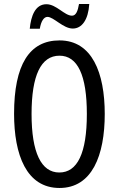

<svg xmlns="http://www.w3.org/2000/svg" viewBox="-20 -925 590 955"><path d="M128 -782H178C184 -819 198 -841 216 -841C247 -841 294 -783 342 -783C387 -783 419 -826 424 -905H373C367 -870 358 -847 338 -847C301 -847 260 -904 211 -904C155 -904 134 -845 128 -782ZM501 -358C501 -563 438 -724 276 -724C126 -724 50 -603 50 -359C50 -156 111 10 276 10C438 10 501 -152 501 -358ZM137 -358C137 -549 183 -648 276 -648C366 -648 412 -551 412 -358C412 -163 365 -67 275 -67C185 -67 137 -166 137 -358Z"/></svg>

Font: Noto Sans Gurmukhi UI ExtraCondensed
Style: Regular
Weight: 400
Width: 2
Designer: Jelle Bosma - Monotype Design Team
Foundry: Monotype Imaging Inc.
Version: Version 2.004